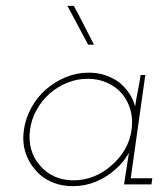

<svg xmlns="http://www.w3.org/2000/svg" viewBox="-20 -632 574 658"><path d="M62 -188Q56 -147 66.5 -112Q77 -77 100 -51Q122 -24 155.5 -9Q189 6 230 6Q272 6 310 -10Q348 -26 377 -53Q391 -65 402.5 -79.5Q414 -94 422 -109Q420 -94 417.5 -80Q415 -66 413 -51L405 0H499L502 -21H428L478 -375H462Q458 -348 452.5 -321Q447 -294 443 -267Q437 -291 422.5 -312.5Q408 -334 388 -350Q366 -366 340 -374.5Q314 -383 284 -383Q243 -383 205.5 -367.5Q168 -352 138 -326Q108 -300 88 -264Q68 -228 62 -188ZM83 -188Q88 -224 105.5 -255.5Q123 -287 150 -311Q177 -335 210.5 -348.5Q244 -362 281 -362Q317 -362 347 -348.5Q377 -335 398 -311Q418 -287 427 -255.5Q436 -224 431 -188Q426 -151 408 -120Q390 -89 363 -66Q336 -41 302 -27.5Q268 -14 232 -14Q195 -14 166 -27.5Q137 -41 117 -65Q96 -88 87 -119.5Q78 -151 83 -188ZM233 -612H211Q229 -579 246.5 -545.5Q264 -512 282 -479H302Q285 -512 268 -545.5Q251 -579 233 -612Z"/></svg>

Font: Josefin Slab ExtraLight
Style: Italic
Weight: 250
Italic angle: -12°
Designer: Santiago Orozco
Foundry: Typemade
Version: Version 2.100